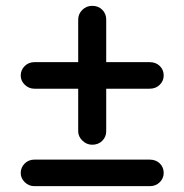

<svg xmlns="http://www.w3.org/2000/svg" viewBox="-20 -630 632 658"><path d="M248 -180V-326H98Q79 -326 65 -339.5Q51 -353 51 -371Q51 -390 64.5 -403.5Q78 -417 98 -417H248V-563Q248 -582 262 -596Q276 -610 296 -610Q317 -610 330.5 -596.5Q344 -583 344 -563V-417H493Q514 -417 527.5 -404Q541 -391 541 -371Q541 -353 527.5 -339.5Q514 -326 493 -326H344V-180Q344 -161 330.5 -147.5Q317 -134 296 -134Q277 -134 262.5 -148Q248 -162 248 -180ZM98 -83H493Q514 -83 527.5 -70Q541 -57 541 -37Q541 -19 527.5 -5.5Q514 8 493 8H98Q79 8 65 -5.5Q51 -19 51 -37Q51 -56 64.5 -69.5Q78 -83 98 -83Z"/></svg>

Font: 寒蝉全圆体 Bold
Style: Regular
Weight: 700
Designer: Warren2060
      Designed by Motoya company      

      [Varela Round]
      Joe Prince(Latin component); Avraham Cornf
Foundry: ChillType
Version: Version 3.200